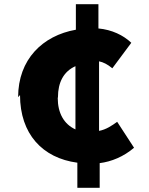

<svg xmlns="http://www.w3.org/2000/svg" viewBox="-20 -787 709 911"><path d="M75 -336C75 -152 181 -37 347 -15V104H453V-13C509 -20 567 -44 616 -86L536 -209C511 -191 483 -172 450 -166V-496C470 -492 490 -482 513 -463L603 -584C565 -620 511 -646 447 -652V-767H340V-646C182 -618 66 -505 66 -326ZM255 -326C255 -396 282 -448 338 -473V-173C283 -198 254 -251 254 -322Z"/></svg>

Font: GenEiGothic-pro-Heavy
Style: Bold
Weight: 900
Designer: Ryoko NISHIZUKA (kana & ideographs); Paul D. Hunt (Latin, Greek & Cyrillic); Wenlong ZHANG (bopomofo); Sandoll Communica
Foundry: Adobe Systems Incorporated; o_tamon
Version: Version 1.000.140830